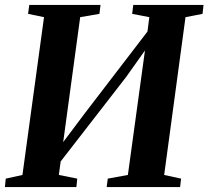

<svg xmlns="http://www.w3.org/2000/svg" viewBox="-24 -763 850 783"><path d="M-4 0 -0.5 -34.5 67.5 -49.5 155.5 -693 90.5 -706.5 95.5 -743H386L381.5 -706.5L303 -693L226.5 -130.5L201 -140L321.5 -300.5L612 -679.5L571 -585.5L585 -693L515 -706.5L519.5 -743H806L802 -706.5L732.5 -693L645.5 -49.5L714.5 -34.5L710.5 0H411L415.5 -34.5L497.5 -49.5L573 -599.5L599 -602L490 -448.5L186.5 -57L228.5 -142L216 -49.5L291 -34.5L287.5 0Z"/></svg>

Font: Merriweather 72pt
Style: Bold Italic
Weight: 700
Italic angle: -7.8°
Version: Version 2.101